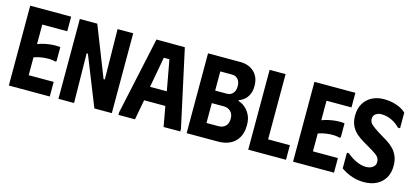

<svg xmlns="http://www.w3.org/2000/svg" viewBox="-60 -1163 3516 1626"><g transform="rotate(15 1698.0 -349.5)"><path d="M408 -700V-572H189V-401Q220 -413 254.5 -420Q289 -427 323 -429Q357 -431 386 -427V-304L377 -298Q354 -305 323.5 -306Q293 -307 258 -302Q223 -297 189 -285V-128H408V0H49V-700Z M815 -700H952V0H799L626 -434H615L621 0H484V-700H637L810 -260H821Z M1010 0V-23L1156 -700L1405 -699L1552 -23V0H1406L1374 -176H1188L1155 0ZM1207 -299H1354L1305 -567H1256Z M1608 0H1883Q1943 0 1988 -22Q2033 -44 2058.5 -88Q2084 -132 2084 -197Q2084 -252 2064.5 -289Q2045 -326 2017 -348Q1989 -370 1962 -377V-384Q1983 -391 2006 -408.5Q2029 -426 2044.5 -457.5Q2060 -489 2060 -535Q2060 -611 2013.5 -655.5Q1967 -700 1891 -700H1608ZM1748 -127V-301H1853Q1889 -301 1913 -278.5Q1937 -256 1937 -215Q1937 -172 1914 -149.5Q1891 -127 1853 -127ZM1748 -411V-579H1851Q1883 -579 1903 -557Q1923 -535 1923 -495Q1923 -456 1903 -433.5Q1883 -411 1851 -411Z M2148 -700H2288V-128H2479V0H2148Z M2900 -700V-572H2681V-401Q2712 -413 2746.5 -420Q2781 -427 2815 -429Q2849 -431 2878 -427V-304L2869 -298Q2846 -305 2815.5 -306Q2785 -307 2750 -302Q2715 -297 2681 -285V-128H2900V0H2541V-700Z M3373 -185Q3373 -123 3346.5 -79Q3320 -35 3273 -11.5Q3226 12 3165 12Q3117 12 3076 0.5Q3035 -11 3005.5 -27Q2976 -43 2962 -54V-191H2980Q3012 -162 3058.5 -139.5Q3105 -117 3148 -117Q3171 -117 3189.5 -124.5Q3208 -132 3219 -146Q3230 -160 3230 -180Q3230 -210 3212.5 -228.5Q3195 -247 3159 -268L3076 -317Q3045 -335 3015.5 -359.5Q2986 -384 2966.5 -421.5Q2947 -459 2947 -513Q2947 -577 2974.5 -621.5Q3002 -666 3047.5 -688.5Q3093 -711 3150 -711Q3194 -711 3230.5 -702Q3267 -693 3295.5 -678.5Q3324 -664 3343 -645V-508H3324Q3294 -541 3250.5 -561.5Q3207 -582 3162 -582Q3132 -582 3111 -567Q3090 -552 3090 -523Q3090 -494 3114 -473Q3138 -452 3177 -428L3260 -377Q3294 -356 3319 -329.5Q3344 -303 3358.5 -268Q3373 -233 3373 -185Z"/></g></svg>

Font: Phudu SemiBold
Style: Regular
Weight: 600
Version: Version 1.005;gftools[0.9.23]